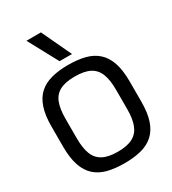

<svg xmlns="http://www.w3.org/2000/svg" viewBox="-271 -1311 1310 1462"><g transform="rotate(-30 383.5 -580.0)"><path d="M383.3 11Q300 11 236 -5.5Q172 -22 128.5 -61.5Q85 -101 62.5 -167Q40 -233 40 -332V-510Q40 -609 62.5 -675Q85 -741 128.5 -780Q172 -819 236 -836Q300 -853 383.3 -853Q466.7 -853 530.7 -836.5Q594.7 -820 638.5 -780.5Q682.3 -741 704.8 -675Q727.3 -609 727.3 -510V-332Q727.3 -233 704.8 -167Q682.3 -101 638.5 -61.5Q594.7 -22 530.7 -5.5Q466.7 11 383.3 11ZM383.3 -90.7Q466.3 -90.7 514.8 -116.8Q563.3 -143 584.5 -196.8Q605.7 -250.7 605.7 -334V-508Q605.7 -592.3 584.8 -646.2Q564 -700 515.5 -725.7Q467 -751.3 383.3 -751.3Q299.7 -751.3 251.2 -725.7Q202.7 -700 182.3 -646.2Q162 -592.3 162 -508V-334Q162 -250.7 182.7 -196.8Q203.3 -143 251.8 -116.8Q300.3 -90.7 383.3 -90.7ZM342 -910 201.3 -1170.7 328.7 -1171 451.3 -910Z"/></g></svg>

Font: Matangi Light
Style: Regular
Weight: 300
Designer: Prashant Pant
Foundry: The Graphic Ant
Version: Version 3.002